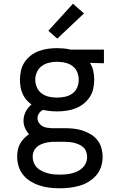

<svg xmlns="http://www.w3.org/2000/svg" viewBox="-20 -786 640 1029"><path d="M300 223Q273 223 246.5 220Q220 217 194.5 209Q169 201 145.5 187Q122 173 105 152.5Q88 132 80 106Q72 80 72 53Q72 35 75.5 17.5Q79 0 87.5 -15.5Q96 -31 108.5 -44Q121 -57 136 -67Q122 -81 114 -100Q106 -119 106 -139Q106 -164 117.5 -187Q129 -210 149 -226Q133 -237 120.5 -252Q108 -267 100.5 -284.5Q93 -302 90 -320.5Q87 -339 87 -359Q87 -383 92.5 -407.5Q98 -432 111.5 -452.5Q125 -473 145 -488.5Q165 -504 188.5 -512.5Q212 -521 236.5 -524.5Q261 -528 286 -528Q302 -528 318.5 -526.5Q335 -525 350 -522L358 -520H537V-447L462 -449Q475 -429 480 -405.5Q485 -382 485 -359Q485 -334 479.5 -309.5Q474 -285 460 -264.5Q446 -244 426 -228.5Q406 -213 383 -204.5Q360 -196 335.5 -192.5Q311 -189 286 -189Q267 -189 248 -191Q229 -193 210 -197Q198 -191 189.5 -179Q181 -167 181 -152Q181 -140 188 -128.5Q195 -117 206 -110.5Q217 -104 229.5 -102Q242 -100 255 -99H327Q351 -99 375 -96.5Q399 -94 422 -86.5Q445 -79 466 -66.5Q487 -54 502 -35Q517 -16 523.5 7.5Q530 31 530 55Q530 82 521.5 108Q513 134 495.5 154Q478 174 455 188Q432 202 406 209.5Q380 217 353.5 220Q327 223 300 223ZM286 -263Q307 -263 328.5 -267.5Q350 -272 367.5 -284.5Q385 -297 393.5 -317Q402 -337 402 -359Q402 -378 395 -396.5Q388 -415 373.5 -428Q359 -441 340 -447Q321 -453 302 -454L286 -455Q264 -455 243 -450Q222 -445 204.5 -432.5Q187 -420 178 -400Q169 -380 169 -359Q169 -337 178 -317Q187 -297 204.5 -284.5Q222 -272 243 -267.5Q264 -263 286 -263ZM300 150Q317 150 333 148.5Q349 147 365 143Q381 139 395.5 132Q410 125 422 113.5Q434 102 440.5 87Q447 72 447 55Q447 42 442.5 28.5Q438 15 428.5 5.5Q419 -4 406.5 -10Q394 -16 381 -19.5Q368 -23 354 -24.5Q340 -26 327 -26H260Q248 -25 235.5 -23Q223 -21 211.5 -17Q200 -13 189.5 -7Q179 -1 171 8.5Q163 18 159 29.5Q155 41 155 54Q155 70 161 85.5Q167 101 178.5 112.5Q190 124 205 131Q220 138 236 142.5Q252 147 268 148.5Q284 150 300 150ZM287 -579 239 -621 371 -766 430 -714Z"/></svg>

Font: Iosevka Plex Etoile
Style: Regular
Weight: 400
Designer: Belleve Invis
Foundry: Belleve Invis
Version: Version 25.1.1; ttfautohint (v1.8.4)